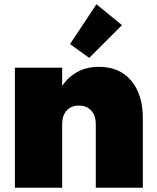

<svg xmlns="http://www.w3.org/2000/svg" viewBox="-20 -882 737 902"><path d="M445 -568Q542 -568 596.5 -503Q651 -438 651 -327V0H430V-299Q430 -339 408.5 -362.5Q387 -386 351 -386Q314 -386 293 -362.5Q272 -339 272 -299V0H50V-564H272V-478Q298 -518 341.5 -543Q385 -568 445 -568ZM399 -610 309 -675 433 -862 553 -764Z"/></svg>

Font: Fz Poppins Black
Style: Regular
Weight: 900
Designer: Ninad Kale (Devanagari), Jonny Pinhorn (Latin)
Foundry: Indian Type Foundry
Version: Vit hóa bi Vntype.Com & FontZin.Com